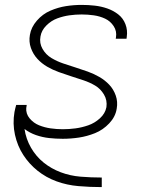

<svg xmlns="http://www.w3.org/2000/svg" viewBox="-20 -558 616 783"><path d="M394 205H395V166H394Q351 166 308.5 162.5Q266 159 227.5 144.5Q189 130 158 105Q127 80 106.5 44.5Q86 9 80 -32Q101 -16 127 -7Q153 2 180.5 5Q208 8 236 8Q269 8 302 3Q335 -2 367.5 -15Q400 -28 425.5 -55Q451 -82 456 -115Q461 -143 452 -168.5Q443 -194 425.5 -212.5Q408 -231 385.5 -244Q363 -257 338 -266Q313 -275 287.5 -283Q262 -291 237 -299.5Q212 -308 189.5 -321.5Q167 -335 153.5 -358.5Q140 -382 145 -409Q149 -434 169 -454Q189 -474 213.5 -483Q238 -492 263 -495.5Q288 -499 313 -499Q338 -499 362.5 -495.5Q387 -492 408.5 -482Q430 -472 443.5 -451.5Q457 -431 453 -406Q453 -403 452 -400H496Q496 -404 497 -408Q501 -435 491.5 -459.5Q482 -484 462 -499.5Q442 -515 417.5 -523.5Q393 -532 366.5 -535Q340 -538 313 -538Q281 -538 249 -533Q217 -528 185.5 -514.5Q154 -501 130.5 -474Q107 -447 102 -416Q97 -388 106 -362.5Q115 -337 132.5 -318Q150 -299 172.5 -286Q195 -273 220 -264Q245 -255 270 -247Q295 -239 320.5 -230.5Q346 -222 368 -209Q390 -196 404 -172.5Q418 -149 414 -121Q409 -95 387.5 -75.5Q366 -56 340 -47Q314 -38 288 -34.5Q262 -31 236 -31Q211 -31 186.5 -34.5Q162 -38 139.5 -47Q117 -56 101 -75Q85 -94 87 -119Q88 -120 88 -122Q88 -123 88 -124Q88 -127 89 -130H46Q42 -116 39 -101Q31 -54 41 -8.5Q51 37 75 74Q99 111 133.5 138.5Q168 166 210.5 181.5Q253 197 300 201Q347 205 394 205Z"/></svg>

Font: Iosevka Sparkle XLtObl
Style: Regular
Weight: 200
Italic angle: -9°
Designer: Belleve Invis
Foundry: Belleve Invis
Version: Version 4.5.0; ttfautohint (v1.8.3)